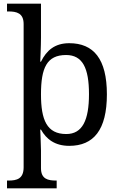

<svg xmlns="http://www.w3.org/2000/svg" viewBox="-20 -780 654 1040"><path d="M18 240H287V198H284C240 198 202 190 202 131V35C202 13 198 -78 198 -78H202C231 -26 278 10 355 10C487 10 559 -76 559 -269C559 -461 487 -546 355 -546C277 -546 232 -507 202 -446H198C198 -446 202 -531 202 -576V-760H18V-718H26C70 -718 108 -709 108 -650V126C108 189 71 198 26 198H18ZM339 -54C234 -54 202 -130 202 -269C202 -413 234 -482 338 -482C427 -482 462 -412 462 -270C462 -130 427 -54 339 -54Z"/></svg>

Font: Noto Serif Tangut
Style: Regular
Weight: 400
Designer: YANG Xicheng
Foundry: Liu Zhao Studio
Version: Version 2.169